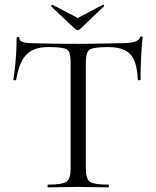

<svg xmlns="http://www.w3.org/2000/svg" viewBox="-20 -812 674 832"><path d="M305 -687 202 -784Q201 -785 202 -787Q203 -789 205 -790Q207 -791 208 -791L317 -734L425 -791Q427 -793 430 -789.5Q433 -786 430 -784L328 -687Q316 -676 305 -687ZM189 -608Q126 -608 94.5 -575.5Q63 -543 50 -466Q49 -464 43.5 -464Q38 -464 38 -467Q52 -559 52 -647Q52 -652 58 -652Q64 -652 64 -647Q64 -625 117 -625Q203 -622 318 -622Q370 -622 430.5 -623.5Q491 -625 511 -625Q579 -625 587 -650Q588 -654 593 -654Q598 -654 598 -650Q589 -560 589 -467Q589 -464 583.5 -464Q578 -464 577 -467Q574 -545 545 -576.5Q516 -608 449 -608Q385 -608 368.5 -597Q352 -586 352 -542V-81Q352 -37 369.5 -24.5Q387 -12 449 -12Q452 -12 452 -6Q452 0 449 0Q433 0 390 -1Q347 -2 318 -2Q292 -2 248 -1Q204 0 188 0Q186 0 186 -6Q186 -12 188 -12Q250 -12 268 -24.5Q286 -37 286 -81V-544Q286 -588 269.5 -598Q253 -608 189 -608Z"/></svg>

Font: Cormorant
Style: Regular
Weight: 400
Designer: Christian Thalmann (Catharsis Fonts)
Version: Version 1.000;PS 001.000;hotconv 1.0.70;makeotf.lib2.5.58329